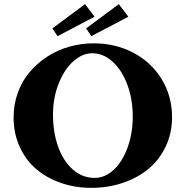

<svg xmlns="http://www.w3.org/2000/svg" viewBox="-20 -883 886 916"><path d="M254.4 -710.4 230 -747.6 385.7 -863.3 431.2 -803.2ZM415.5 -710.4 391.1 -747.6 546.9 -863.3 592.3 -803.2ZM415 13.2Q337.4 13.2 269.3 -10.7Q201.2 -34.7 151.6 -77.4Q102.1 -120.1 73.5 -183.6Q44.9 -247.1 44.9 -322.3Q44.9 -385.3 65.4 -441.7Q85.9 -498 122.3 -540.3Q158.7 -582.5 206.5 -613.5Q254.4 -644.5 311 -660.4Q367.7 -676.3 426.8 -676.3Q530.3 -676.3 615.7 -631.6Q701.2 -586.9 751 -505.9Q800.8 -424.8 800.8 -323.7Q800.8 -248.5 771 -185.1Q741.2 -121.6 689.7 -78.4Q638.2 -35.2 567.1 -11Q496.1 13.2 415 13.2ZM431.2 -34.2Q480.5 -34.2 522.2 -72.8Q564 -111.3 588.6 -179Q613.3 -246.6 613.3 -327.1Q613.3 -410.2 587.2 -479.7Q561 -549.3 516.8 -589.1Q472.7 -628.9 420.4 -628.9Q373 -628.9 330.1 -590.8Q287.1 -552.7 260 -484.6Q232.9 -416.5 232.9 -336.4Q232.9 -252 257.3 -183.3Q281.7 -114.7 327.4 -74.5Q373 -34.2 431.2 -34.2Z"/></svg>

Font: Elstob 6pt
Style: Bold
Weight: 700
Designer: Peter S. Baker
Version: Version 1.015